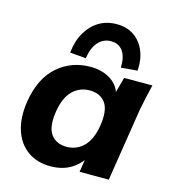

<svg xmlns="http://www.w3.org/2000/svg" viewBox="-113 -848 858 952"><g transform="rotate(15 316.0 -372.0)"><path d="M232 11Q163 11 114.5 -24Q66 -59 46 -122.5Q26 -186 39 -270Q59 -393 130 -455Q201 -517 299 -517Q360 -517 403.5 -488.5Q447 -460 456 -412L446 -408L473 -507H618Q610 -474 602.5 -440.5Q595 -407 589 -375L530 0H380L396 -99H412Q388 -49 342.5 -19Q297 11 232 11ZM285 -103Q336 -103 372 -138.5Q408 -174 420 -247Q433 -329 406 -366Q379 -403 325 -403Q274 -403 238 -368Q202 -333 190 -260Q177 -178 204 -140.5Q231 -103 285 -103ZM264 -552 182 -559Q188 -619 213.5 -663Q239 -707 278.5 -731Q318 -755 370 -755Q421 -755 457.5 -730.5Q494 -706 513 -662Q532 -618 528 -559L444 -552Q446 -607 425 -636.5Q404 -666 364 -666Q325 -666 298.5 -636.5Q272 -607 264 -552Z"/></g></svg>

Font: Mulish ExtraLight ExtraBold
Style: Italic
Weight: 800
Italic angle: -9°
Version: Version 3.603